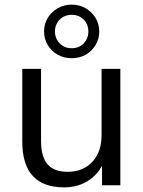

<svg xmlns="http://www.w3.org/2000/svg" viewBox="-20 -799 617 828"><path d="M256 9Q167 9 121.5 -40Q76 -89 76 -190V-502H157V-192Q157 -123 185 -90.5Q213 -58 272 -58Q338 -58 378 -101Q418 -144 418 -216V-502H499V0H420V-113H433Q412 -55 365.5 -23Q319 9 256 9ZM289 -548Q256 -548 229 -563Q202 -578 186 -604.5Q170 -631 170 -663Q170 -696 186 -722Q202 -748 229 -763.5Q256 -779 289 -779Q323 -779 349.5 -763.5Q376 -748 392 -722Q408 -696 408 -663Q408 -631 392 -604.5Q376 -578 349.5 -563Q323 -548 289 -548ZM289 -591Q321 -591 341 -612Q361 -633 361 -663Q361 -694 341 -714.5Q321 -735 289 -735Q258 -735 237.5 -714.5Q217 -694 217 -663Q217 -633 237.5 -612Q258 -591 289 -591Z"/></svg>

Font: Mulish ExtraLight
Style: Regular
Weight: 400
Version: Version 3.603